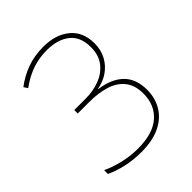

<svg xmlns="http://www.w3.org/2000/svg" viewBox="-204 -846 979 979"><g transform="rotate(-45 285.0 -357.0)"><path d="M470 -551Q470 -504 450 -467Q430 -430 396 -406.5Q362 -383 318 -375V-373Q401 -362 446.5 -318Q492 -274 492 -194Q492 -135 464 -88.5Q436 -42 381.5 -16Q327 10 247 10Q188 10 136.5 -2Q85 -14 47 -32V-60Q85 -41 138.5 -28Q192 -15 247 -15Q355 -15 410 -63.5Q465 -112 465 -194Q465 -254 436 -290.5Q407 -327 356.5 -343Q306 -359 239 -359H156V-384H239Q292 -384 338.5 -401.5Q385 -419 414 -456Q443 -493 443 -551Q443 -626 396.5 -662.5Q350 -699 273 -699Q236 -699 201.5 -691.5Q167 -684 134.5 -668.5Q102 -653 69 -629L55 -650Q99 -684 153 -704Q207 -724 273 -724Q361 -724 415.5 -679Q470 -634 470 -551Z"/></g></svg>

Font: Noto Sans Armenian Thin
Style: Regular
Weight: 250
Version: Version 2.007